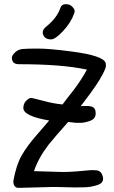

<svg xmlns="http://www.w3.org/2000/svg" viewBox="-20 -897 547 921"><path d="M270 -860Q276 -877 295.5 -877Q315 -877 326.5 -865Q338 -853 338 -845.5Q338 -838 336 -833Q320 -788 282.5 -748Q245 -708 225 -708Q205 -708 195 -718Q185 -728 185 -741.5Q185 -755 200 -768Q254 -811 270 -860ZM229 0 77 4Q75 4 66.5 4Q58 4 51 -3.5Q44 -11 44 -29Q58 -106 84 -151.5Q110 -197 156.5 -250Q203 -303 216 -319Q92 -340 92 -379Q92 -400 105.5 -413.5Q119 -427 128 -427Q137 -427 186.5 -413.5Q236 -400 280 -396Q283 -401 301 -424Q319 -447 334 -466Q371 -515 397 -563Q278 -589 71 -589Q37 -589 37 -620Q37 -631 52 -645.5Q67 -660 88.5 -662Q110 -664 163 -664Q216 -664 323 -650Q478 -630 487 -594Q488 -591 488 -580.5Q488 -570 471 -538Q448 -493 381 -406Q372 -394 367 -388Q371 -388 385.5 -388.5Q400 -389 405 -388.5Q410 -388 419 -386Q439 -380 439 -353.5Q439 -327 412.5 -317.5Q386 -308 368.5 -308Q351 -308 343 -308L307 -312Q242 -239 213 -203Q164 -139 143 -76L280 -72Q311 -72 350 -75L405 -80Q413 -81 421.5 -81Q430 -81 442 -80Q468 -78 474 -45Q478 -20 449 -10Q417 1 384 1.5Q351 2 334 2L251 0Q241 0 229 0Z"/></svg>

Font: Patrick Hand SC
Style: Regular
Weight: 400
Designer: Patrick Wagesreiter
Foundry: Patrick Wagesreiter
Version: Version 1.003;PS 001.003;hotconv 1.0.70;makeotf.lib2.5.58329